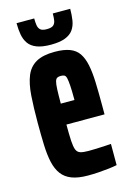

<svg xmlns="http://www.w3.org/2000/svg" viewBox="-107 -726 532 788"><g transform="rotate(-15 159.0 -332.0)"><path d="M167 8Q125 8 98 -2.5Q71 -13 55.5 -34Q40 -55 33 -86.5Q26 -118 24.5 -160Q23 -202 23 -254Q23 -320 26.5 -369.5Q30 -419 43.5 -452Q57 -485 86 -501.5Q115 -518 165 -518Q204 -518 229 -508.5Q254 -499 267.5 -479Q281 -459 287.5 -428Q294 -397 295.5 -354Q297 -311 297 -254V-217H135Q135 -173 136.5 -147.5Q138 -122 143 -109.5Q148 -97 160 -93Q172 -89 194 -89Q203 -89 221 -89.5Q239 -90 259 -91Q279 -92 291 -93V-3Q277 0 256 2.5Q235 5 212 6.5Q189 8 167 8ZM193 -286V-310Q193 -346 191.5 -367.5Q190 -389 187.5 -399.5Q185 -410 179.5 -413Q174 -416 164 -416Q155 -416 149 -413Q143 -410 140 -399.5Q137 -389 136 -367Q135 -345 135 -306H213ZM159 -550Q122 -550 99 -559Q76 -568 64.5 -584.5Q53 -601 49 -623Q45 -645 45 -672H120Q120 -656 122 -643Q124 -630 132 -623Q140 -616 159 -616Q179 -616 187 -623Q195 -630 197 -642.5Q199 -655 199 -672H273Q273 -646 269.5 -623.5Q266 -601 254.5 -584.5Q243 -568 220 -559Q197 -550 159 -550Z"/></g></svg>

Font: Saira UltraCondensed ExtraBold
Style: Regular
Weight: 800
Width: 1
Designer: Hector Gatti with collaboration of the Omnibus-Type team
Foundry: Omnibus-Type
Version: Version 1.101